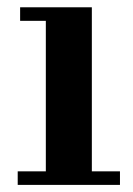

<svg xmlns="http://www.w3.org/2000/svg" viewBox="-20 -520 373 540"><path d="M29.8 -38.1H108.9V-461.4H36.6V-499.5H238.3V-38.1H317.4V0H29.8Z"/></svg>

Font: Cantata One
Style: Regular
Weight: 400
Designer: Joana Maria Correia da Silva
Foundry: Joana Maria Correia da Silva
Version: Version 1.002